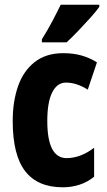

<svg xmlns="http://www.w3.org/2000/svg" viewBox="-20 -786 455 816"><path d="M247 10Q140 10 87 -58.5Q34 -127 34 -272Q34 -354 56.5 -419Q79 -484 127 -522Q175 -560 249 -560Q292 -560 327 -550Q362 -540 392 -521L353 -405Q306 -435 260 -435Q223 -435 202 -393.5Q181 -352 181 -272Q181 -114 263 -114Q322 -114 380 -158V-35Q352 -12 318 -1Q284 10 247 10ZM402 -757Q389 -738 365 -711.5Q341 -685 314 -656.5Q287 -628 263 -606H158V-619Q183 -659 202.5 -696Q222 -733 238 -766H402Z"/></svg>

Font: Noto Sans ExtraCondensed ExtraBold
Style: Regular
Weight: 800
Width: 2
Designer: Monotype Design Team
Foundry: Monotype Imaging Inc.
Version: Version 2.013; ttfautohint (v1.8.4.7-5d5b)